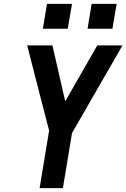

<svg xmlns="http://www.w3.org/2000/svg" viewBox="-20 -969 651 989"><path d="M184 0 233 -296 178 -509 120 -735H250L316 -447L481 -735H611L351 -284L304 0ZM559 -821H431L452 -949H581ZM201 -821 222 -949H351L329 -821Z"/></svg>

Font: Iosevka SS04 Extended
Style: Bold Italic
Weight: 700
Width: 7
Italic angle: -9°
Monospace: yes
Designer: Belleve Invis
Foundry: Belleve Invis
Version: Version 19.0.0; ttfautohint (v1.8.4)